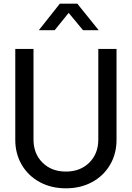

<svg xmlns="http://www.w3.org/2000/svg" viewBox="-20 -1011 716 1043"><path d="M63 -251V-745H162V-253Q162 -176 211 -127.5Q260 -79 338 -79Q416 -79 465 -127.5Q514 -176 514 -253V-745H613V-251Q613 -176 578 -116Q543 -56 480.5 -22Q418 12 338 12Q258 12 195.5 -22Q133 -56 98 -116Q63 -176 63 -251ZM305 -991H400L516 -847H431L353 -941L277 -847H191Z"/></svg>

Font: BLUETTI 2.0 Normal
Style: Normal
Weight: 400
Designer: Stijn de Vries
Foundry: tokotype
Version: Version 2.005;October 31, 2023;FontCreator 14.0.0.2814 64-bi